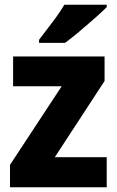

<svg xmlns="http://www.w3.org/2000/svg" viewBox="-20 -786 492 806"><path d="M428 0H22V-94L239 -424H35V-549H419V-446L210 -126H428ZM428 -756Q410 -738 378.5 -710Q347 -682 313 -653.5Q279 -625 253 -606H144V-619Q169 -652 199.5 -692Q230 -732 250 -766H428Z"/></svg>

Font: Noto Sans Telugu SemiCondensed ExtraBold
Style: Regular
Weight: 800
Width: 4
Designer: Jelle Bosma - Monotype Design Team
Foundry: Monotype Imaging Inc.
Version: Version 2.005; ttfautohint (v1.8.4.7-5d5b)